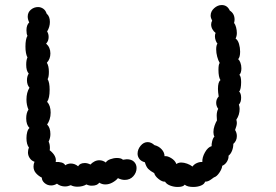

<svg xmlns="http://www.w3.org/2000/svg" viewBox="-20 -738 1097 762"><path d="M444 -111Q461 -111 468 -104Q480 -106 483 -106Q502 -106 512 -96Q522 -86 522 -71Q522 -53 509 -38.5Q496 -24 475 -24Q462 -24 448 -31Q441 -22 427 -14Q413 -6 398 -6Q385 -6 374 -13Q366 -1 344 -1Q333 -1 323 -6Q308 3 287 3Q272 3 261 -3Q249 2 238 2Q220 2 206 -9Q195 -2 183 -2Q168 -2 157 -11.5Q146 -21 146 -33Q132 -40 122.5 -51Q113 -62 113 -77Q113 -87 117 -96Q105 -100 98 -110.5Q91 -121 91 -133Q91 -144 95 -152Q85 -165 85 -190Q85 -203 88 -214Q91 -225 97 -230Q84 -243 84 -268Q84 -290 93 -303Q85 -321 85 -343Q85 -371 97 -390Q87 -401 87 -420Q87 -435 94 -446Q84 -457 84 -481Q84 -500 89 -510Q81 -525 81 -553Q81 -583 89 -596Q85 -603 85 -618Q85 -639 96 -649Q90 -661 90 -672Q90 -689 102.5 -699.5Q115 -710 131 -710Q142 -710 151.5 -703.5Q161 -697 165 -684Q178 -673 178 -651Q178 -631 167 -613Q173 -604 173 -591Q173 -575 163 -565Q180 -550 180 -526Q180 -504 166 -489Q174 -476 174 -453Q174 -432 169 -424Q177 -411 177 -382Q177 -348 167 -334Q181 -319 181 -291Q181 -277 177 -264.5Q173 -252 167 -244Q180 -231 180 -206Q180 -190 173 -176Q178 -166 178 -151Q178 -144 177 -142Q206 -119 201 -95Q214 -96 224.5 -93Q235 -90 239 -82Q249 -89 261 -89Q277 -89 290 -78Q297 -91 317 -91Q327 -91 339 -85Q345 -92 354.5 -97Q364 -102 374 -102Q388 -102 400 -93Q404 -101 417.5 -106Q431 -111 444 -111ZM937 -412Q937 -399 935 -388.5Q933 -378 929 -375Q937 -367 937 -350Q937 -332 928 -323Q931 -314 931 -306Q931 -282 918 -263Q920 -255 920 -250Q920 -240 913 -222Q920 -211 920 -198Q920 -179 906 -167Q906 -153 901 -140Q896 -127 887 -120Q888 -109 881 -97Q874 -85 862 -80Q861 -68 850.5 -52.5Q840 -37 829 -34Q825 -31 818 -26Q811 -21 805.5 -19Q800 -17 794 -17Q791 -7 777.5 -1.5Q764 4 747 4Q724 4 713 -5Q707 4 685 4Q670 4 655.5 -1.5Q641 -7 635 -17Q624 -16 609.5 -27.5Q595 -39 592 -51Q577 -59 568.5 -67.5Q560 -76 555 -94Q540 -98 533 -107.5Q526 -117 526 -128Q526 -145 538 -159.5Q550 -174 566 -174Q580 -174 593 -162Q610 -158 621.5 -145.5Q633 -133 633 -118Q644 -120 659.5 -110.5Q675 -101 680 -87Q688 -93 699 -93Q710 -93 722.5 -88.5Q735 -84 744 -77Q750 -86 761.5 -91Q773 -96 783 -95Q782 -113 793.5 -133.5Q805 -154 820 -158Q819 -165 822 -177.5Q825 -190 831 -196Q827 -203 827 -214Q827 -226 831.5 -239Q836 -252 841 -260L840 -279Q840 -295 846 -306Q838 -317 838 -330Q838 -345 848 -355Q845 -373 845 -385Q845 -413 855 -420Q847 -432 847 -461Q847 -483 852 -488Q846 -498 842 -513Q838 -528 838 -542Q838 -558 843 -565Q839 -569 836 -577.5Q833 -586 833 -594Q833 -603 836 -607Q828 -613 823 -622Q818 -631 818 -641Q818 -649 822 -656Q816 -667 816 -676Q816 -693 830 -705.5Q844 -718 860 -718Q882 -718 892 -696Q911 -684 911 -660Q911 -655 909 -647Q914 -641 917 -629.5Q920 -618 920 -607Q920 -595 915 -585Q924 -579 928.5 -564Q933 -549 933 -533Q933 -511 925 -503Q930 -500 934 -489.5Q938 -479 938 -467Q938 -449 930 -441Q937 -435 937 -412Z"/></svg>

Font: Pangolin
Style: Regular
Weight: 400
Designer: Kevin Burke
Foundry: Google, Inc.
Version: Version 1.101